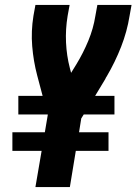

<svg xmlns="http://www.w3.org/2000/svg" viewBox="-20 -755 551 775"><path d="M123 0 148 -146H30V-221H161L173 -292L172 -293H54V-368H152L130 -451Q115 -508 110 -568.5Q105 -629 115 -691L123 -735H261L253 -691Q244 -637 246.5 -583.5Q249 -530 262 -480L267 -461L288 -495Q316 -541 336.5 -590.5Q357 -640 365 -691L373 -735H511L503 -691Q493 -628 469 -566.5Q445 -505 411 -447Q409 -444 407.5 -441.5Q406 -439 405 -436L364 -368H442V-293H318L308 -277L299 -221H418V-146H286L262 0Z"/></svg>

Font: iosevka_custom_sans_ss08 Heavy
Style: Italic
Weight: 900
Italic angle: -10°
Designer: Belleve Invis
Foundry: Belleve Invis
Version: Version 10.3.0; ttfautohint (v1.8.3)